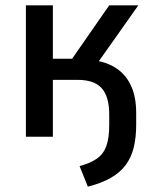

<svg xmlns="http://www.w3.org/2000/svg" viewBox="-20 -512 577 719"><path d="M309 187 278 110Q319 99 343.5 81.5Q368 64 378.5 34Q389 4 389 -43V-83Q389 -150 361 -181.5Q333 -213 270 -213H178V0H77V-492H178V-292H250L389 -492H498L327 -250L289 -289Q353 -289 398 -266.5Q443 -244 466.5 -199.5Q490 -155 490 -89V-45Q490 2 481 39.5Q472 77 451 105.5Q430 134 395 154Q360 174 309 187Z"/></svg>

Font: Nunito Sans 10pt SemiCondensed SemiBold
Style: Regular
Weight: 600
Width: 4
Designer: Vernon Adams
Foundry: Vernon Adams
Version: Version 3.101;gftools[0.9.27]